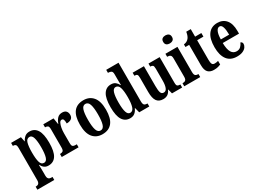

<svg xmlns="http://www.w3.org/2000/svg" viewBox="-32 -1636 3710 2739"><g transform="rotate(-30 1823.5 -267.0)"><path d="M10 230V180H20Q31 180 44 175.5Q57 171 66.5 156.5Q76 142 76 113V-417Q76 -462 62 -474Q48 -486 25 -486H19V-536H181L197 -458H200Q218 -496 248 -521Q278 -546 325 -546Q406 -546 449 -479Q492 -412 492 -267Q492 -122 449 -55Q406 12 323 12Q281 12 254 -8.5Q227 -29 209 -65H205Q206 -42 207 -13.5Q208 15 208 47V114Q208 143 217.5 157Q227 171 240 175.5Q253 180 263 180H288V230ZM286 -54Q326 -54 343 -108.5Q360 -163 360 -268Q360 -370 343.5 -424.5Q327 -479 288 -479Q240 -479 224 -423Q208 -367 208 -269Q208 -163 224 -108.5Q240 -54 286 -54Z M544 0V-50H548Q575 -50 592 -62Q609 -74 609 -122V-418Q609 -463 594 -474.5Q579 -486 552 -486H549V-536H718L734 -434H738Q757 -487 786 -517Q815 -547 864 -547Q909 -547 929.5 -523Q950 -499 950 -462Q950 -420 922 -399.5Q894 -379 845 -379Q845 -421 837.5 -441.5Q830 -462 807 -462Q785 -462 770.5 -433.5Q756 -405 748.5 -362.5Q741 -320 741 -277V-117Q741 -72 756 -61Q771 -50 795 -50H821V0Z M1213 10Q1113 10 1056 -59.5Q999 -129 999 -270Q999 -548 1216 -548Q1314 -548 1371.5 -479Q1429 -410 1429 -270Q1429 -129 1374 -59.5Q1319 10 1213 10ZM1215 -50Q1260 -50 1278 -105.5Q1296 -161 1296 -270Q1296 -378 1277.5 -433Q1259 -488 1214 -488Q1169 -488 1151 -433Q1133 -378 1133 -270Q1133 -161 1151.5 -105.5Q1170 -50 1215 -50Z M1668 10Q1588 10 1545 -56.5Q1502 -123 1502 -267Q1502 -412 1545 -479.5Q1588 -547 1667 -547Q1713 -547 1740 -525Q1767 -503 1785 -468H1789Q1788 -491 1787.5 -520Q1787 -549 1787 -578V-646Q1787 -688 1767.5 -699Q1748 -710 1722 -710H1715V-760H1918V-125Q1918 -79 1933.5 -64.5Q1949 -50 1979 -50H1986V0H1820L1799 -82H1795Q1776 -39 1746 -14.5Q1716 10 1668 10ZM1707 -57Q1751 -57 1769 -112.5Q1787 -168 1787 -268Q1787 -371 1770 -426Q1753 -481 1707 -481Q1668 -481 1651 -426Q1634 -371 1634 -267Q1634 -162 1651 -109.5Q1668 -57 1707 -57Z M2214 10Q2142 10 2109 -37.5Q2076 -85 2076 -187V-417Q2076 -460 2065 -473Q2054 -486 2024 -486H2021V-536H2207V-208Q2207 -136 2218.5 -102Q2230 -68 2266 -68Q2303 -68 2319.5 -110.5Q2336 -153 2336 -224V-420Q2336 -465 2322 -475.5Q2308 -486 2285 -486H2282V-536H2466V-114Q2466 -70 2481 -60Q2496 -50 2520 -50H2527V0H2360L2341 -74H2337Q2317 -29 2287 -9.5Q2257 10 2214 10Z M2690 -632Q2659 -632 2638.5 -647.5Q2618 -663 2618 -698Q2618 -733 2638.5 -748.5Q2659 -764 2690 -764Q2720 -764 2741.5 -748.5Q2763 -733 2763 -698Q2763 -663 2741.5 -647.5Q2720 -632 2690 -632ZM2562 0V-50H2571Q2597 -50 2613 -64Q2629 -78 2629 -121V-418Q2629 -459 2613.5 -472.5Q2598 -486 2573 -486H2561V-536H2759V-122Q2759 -78 2774.5 -64Q2790 -50 2816 -50H2825V0Z M3047 10Q2986 10 2952 -25Q2918 -60 2918 -147V-477H2857V-520Q2888 -523 2908 -535.5Q2928 -548 2940 -563Q2952 -578 2961 -600.5Q2970 -623 2976 -660H3050V-536H3153V-477H3050V-155Q3050 -107 3060.5 -85.5Q3071 -64 3101 -64Q3133 -64 3161 -73V-13Q3147 -6 3118 2Q3089 10 3047 10Z M3429 10Q3322 10 3268 -62Q3214 -134 3214 -265Q3214 -406 3268 -477Q3322 -548 3420 -548Q3510 -548 3562 -486.5Q3614 -425 3614 -306V-260H3346Q3348 -155 3377 -106.5Q3406 -58 3461 -58Q3503 -58 3528.5 -82.5Q3554 -107 3569 -142Q3581 -138 3589.5 -128Q3598 -118 3598 -101Q3598 -77 3581 -51Q3564 -25 3526.5 -7.5Q3489 10 3429 10ZM3485 -318Q3485 -396 3470.5 -442Q3456 -488 3423 -488Q3389 -488 3369 -444Q3349 -400 3348 -318Z"/></g></svg>

Font: Noto Serif Hebrew ExtraCondensed
Style: Bold
Weight: 700
Width: 2
Designer: Monotype Design Team
Foundry: Monotype Imaging Inc.
Version: Version 2.004; ttfautohint (v1.8.4.7-5d5b)